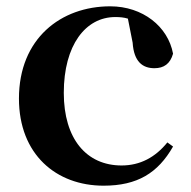

<svg xmlns="http://www.w3.org/2000/svg" viewBox="-20 -572 605 608"><path d="M308 16C415 16 480 -24 528 -108L510 -121C472 -74 424 -48 365 -48C254 -48 182 -132 182 -278C182 -429 251 -518 345 -518C359 -518 372 -517 385 -513L400 -437C404 -376 432 -356 469 -356C499 -356 519 -370 528 -402C512 -488 432 -552 329 -552C173 -552 40 -450 40 -260C40 -83 158 16 308 16Z"/></svg>

Font: Noto Serif CJK TC
Style: Bold
Weight: 700
Designer: Ryoko NISHIZUKA 西塚涼子 (kana & ideographs); Frank Grießhammer (Latin, Greek & Cyrillic); Wenlong ZHANG 张文龙 (bopomofo); San
Foundry: Adobe
Version: Version 2.001;hotconv 1.1.0;makeotfexe 2.6.0